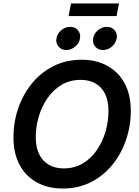

<svg xmlns="http://www.w3.org/2000/svg" viewBox="-20 -1084 807 1114"><path d="M344.2 9.8Q258.8 9.8 194.3 -25.4Q129.9 -60.5 94 -127Q58.1 -193.4 58.1 -286.6Q58.1 -374.5 85.7 -455.6Q113.3 -536.6 165.3 -600.1Q217.3 -663.6 290.3 -700.4Q363.3 -737.3 453.6 -737.3Q539.1 -737.3 603 -702.1Q667 -667 702.9 -600.8Q738.8 -534.7 738.8 -440.9Q738.8 -352.5 710.9 -271.5Q683.1 -190.4 631.3 -127Q579.6 -63.5 506.8 -26.9Q434.1 9.8 344.2 9.8ZM349.1 -106.9Q412.1 -106.9 460.7 -136Q509.3 -165 542.2 -213.4Q575.2 -261.7 592.3 -321Q609.4 -380.4 609.4 -440.4Q609.4 -499.5 589.4 -539.8Q569.3 -580.1 533.2 -600.3Q497.1 -620.6 448.2 -620.6Q385.7 -620.6 337.2 -591.6Q288.6 -562.5 255.1 -513.9Q221.7 -465.3 204.6 -406.5Q187.5 -347.7 187.5 -287.6Q187.5 -228.5 207.8 -188.2Q228 -147.9 264.2 -127.4Q300.3 -106.9 349.1 -106.9ZM577.6 -793.9Q548.8 -793.9 532.2 -813.7Q515.6 -833.5 520.5 -861.3Q524.9 -889.2 548.1 -908.7Q571.3 -928.2 600.1 -928.2Q628.4 -928.2 645 -908.7Q661.6 -889.2 657.2 -861.3Q652.3 -833.5 629.2 -813.7Q606 -793.9 577.6 -793.9ZM364.7 -793.9Q336.4 -793.9 319.6 -813.7Q302.7 -833.5 307.6 -861.3Q312 -889.2 335.4 -908.7Q358.9 -928.2 387.2 -928.2Q415.5 -928.2 432.1 -908.7Q448.7 -889.2 444.3 -861.3Q439.5 -833.5 416.3 -813.7Q393.1 -793.9 364.7 -793.9ZM670.4 -1064 656.2 -990.7H377.9L392.1 -1064Z"/></svg>

Font: Inter 16pt SemiBold
Style: Italic
Weight: 600
Italic angle: -9.3988°
Version: Version 4.001;git-66647c0bb